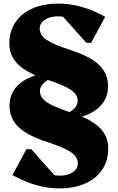

<svg xmlns="http://www.w3.org/2000/svg" viewBox="-20 -797 654 1068"><path d="M347 -127 331 -152Q377 -177 394.5 -195Q412 -213 412 -235Q412 -271 374.5 -297Q337 -323 242 -354Q133 -389 82.5 -437Q32 -485 32 -555Q32 -623 65.5 -673Q99 -723 160.5 -750Q222 -777 306 -777Q348 -777 392 -768.5Q436 -760 480 -743.5Q524 -727 565 -703L487 -559H460L304 -734H442V-636Q426 -667 387 -686.5Q348 -706 301 -706Q257 -706 229 -687Q201 -668 201 -638Q201 -602 238.5 -576Q276 -550 371 -519Q481 -484 531 -436Q581 -388 581 -318Q581 -163 347 -127ZM308 251Q267 251 223 242.5Q179 234 135 217Q91 200 49 177L127 33H154L310 208H172V110Q188 141 227.5 160.5Q267 180 313 180Q357 180 385 161Q413 142 413 112Q413 76 375.5 50Q338 24 243 -7Q134 -42 83.5 -90Q33 -138 33 -208Q33 -363 267 -399L283 -374Q237 -349 219.5 -331Q202 -313 202 -291Q202 -255 239.5 -229Q277 -203 372 -172Q482 -137 532 -89Q582 -41 582 29Q582 97 548.5 147Q515 197 453.5 224Q392 251 308 251Z"/></svg>

Font: Platypi Light ExtraBold
Style: Regular
Weight: 800
Version: Version 1.200